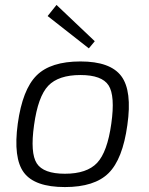

<svg xmlns="http://www.w3.org/2000/svg" viewBox="-20 -746 602 778"><path d="M364 -579 340 -550 173 -681 209 -726ZM496 -239Q477 -101 420 -44.5Q363 12 243 12Q121 12 77 -46.5Q33 -105 52 -245Q71 -383 128 -440Q185 -497 306 -497Q427 -497 471.5 -437.5Q516 -378 496 -239ZM306 -442Q217 -442 175.5 -398.5Q134 -355 118 -239Q102 -126 129 -84Q156 -42 243 -42Q332 -42 373.5 -86Q415 -130 431 -245Q447 -358 420 -400Q393 -442 306 -442Z"/></svg>

Font: Exo 2.0 Light
Style: Italic
Weight: 300
Italic angle: -8°
Designer: Natanael Gama
Version: Version 1.001;PS 001.001;hotconv 1.0.70;makeotf.lib2.5.58329